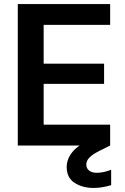

<svg xmlns="http://www.w3.org/2000/svg" viewBox="-20 -720 618 950"><path d="M68 0V-700H525V-597H196V-405H495V-305H196V-103H525V0ZM443 210Q389 210 349.5 185Q310 160 310 106Q310 66 340 30Q370 -6 450 -40L496 -60L525 0L473 26Q437 44 422 60Q407 76 407 94Q407 113 421 124Q435 135 459 135Q491 135 530 120V196Q511 202 488.5 206Q466 210 443 210Z"/></svg>

Font: DeepMind Sans
Style: Bold
Weight: 700
Designer: Jonny Pinhorn / Modifications: Colophon Foundry
Foundry: Colophon Foundry
Version: Version 1.002; ttfautohint (v1.8.2)